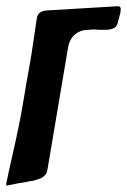

<svg xmlns="http://www.w3.org/2000/svg" viewBox="-42 -587 401 606"><path d="M-22 -1V-9Q-13 -53 -3 -96Q7 -139 16 -183Q26 -231 33.5 -278Q41 -325 50 -373Q57 -412 62.5 -450.5Q68 -489 74 -528Q77 -552 105 -554L324 -567Q335 -568 337 -565Q339 -562 339 -560Q339 -556 338.5 -551.5Q338 -547 337 -542Q335 -537 334 -531.5Q333 -526 331 -521Q329 -509 324 -503.5Q319 -498 312 -496Q304 -493 293 -493Q282 -493 268 -493Q255 -495 241 -493Q225 -493 213 -489Q180 -476 173 -438L108 -53Q106 -41 101 -35Q96 -29 88 -25Q82 -22 68 -18Q62 -16 55.5 -15.5Q49 -15 43 -13Q29 -11 15.5 -8.5Q2 -6 -12 -3Q-22 -1 -22 -1Z"/></svg>

Font: Bangerz
Style: Regular
Weight: 400
Designer: vernon adams
Foundry: Vernon Adams
Version: Version 2.10;February 7, 2025;FontCreator 13.0.0.2683 64-bit